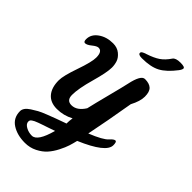

<svg xmlns="http://www.w3.org/2000/svg" viewBox="-376 -1109 1480 1480"><g transform="rotate(45 363.5 -369.0)"><path d="M539 -729Q587 -729 610.5 -707Q634 -685 634 -632Q634 -582 598 -514Q561 -294 526 -123Q641 -169 672 -204Q697 -233 713 -233Q727 -233 727 -195Q727 -116 506 -22Q498 12 488 44Q478 76 455.5 120Q433 164 404.5 196Q376 228 330.5 251Q285 274 231 274Q147 274 89.5 237Q32 200 32 127Q32 110 43.5 93Q55 76 81 59Q107 42 130.5 29Q154 16 198 -1Q242 -18 268.5 -28Q295 -38 346 -56L353 -58Q353 -87 358 -120Q294 -85 221 -85Q150 -85 112.5 -129Q75 -173 75 -252Q75 -301 115.5 -416.5Q156 -532 156 -580Q156 -647 115 -647Q97 -647 66.5 -622Q36 -597 16 -597Q0 -597 0 -625Q0 -679 50 -714.5Q100 -750 170 -750Q216 -750 246.5 -725Q277 -700 286.5 -671Q296 -642 296 -611Q296 -558 261.5 -436Q227 -314 227 -245Q227 -185 280 -185Q339 -185 383 -255Q397 -317 430 -444.5Q463 -572 471 -610Q496 -729 539 -729ZM675 -962Q617 -886 560.5 -855.5Q504 -825 408 -825Q368 -825 368 -844Q368 -849 371 -853Q374 -857 380 -860.5Q386 -864 390 -865.5Q394 -867 401 -870L408 -872Q472 -893 508.5 -918Q545 -943 576 -989Q591 -1012 643 -1012Q691 -1012 691 -996Q691 -983 675 -962ZM230 197Q290 197 331 44Q306 53 276.5 63Q247 73 230.5 78.5Q214 84 195 91Q176 98 167 102.5Q158 107 149 113Q140 119 137 125Q134 131 134 139Q134 163 164 180Q194 197 230 197Z"/></g></svg>

Font: LeckerliOne
Style: Regular
Weight: 400
Designer: Gesine Todt
Foundry: Gesine Todt
Version: Version 1.000